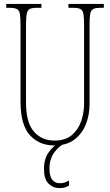

<svg xmlns="http://www.w3.org/2000/svg" viewBox="-20 -734 562 982"><path d="M258 10Q181 10 133 -42.5Q85 -95 85 -214V-609Q85 -646 81.5 -664Q78 -682 66 -688Q54 -694 29 -694H12V-714H192V-694H169Q145 -694 133 -688.5Q121 -683 117 -664Q113 -645 113 -606V-210Q113 -108 153 -61.5Q193 -15 259 -15Q315 -15 348 -43.5Q381 -72 395.5 -115Q410 -158 410 -202V-607Q410 -645 406.5 -663.5Q403 -682 391 -688Q379 -694 354 -694H330V-714H511V-694H494Q469 -694 457 -688Q445 -682 441.5 -663.5Q438 -645 438 -607V-200Q438 -145 418.5 -97Q399 -49 359.5 -19.5Q320 10 258 10ZM284 228Q251 228 228 205Q205 182 205 130Q205 77 230 43.5Q255 10 278 0H311Q282 12 257.5 46Q233 80 233 127Q233 167 247 185Q261 203 285 203Q299 203 309.5 200Q320 197 333 189V215Q321 222 310.5 225Q300 228 284 228Z"/></svg>

Font: Noto Serif Georgian ExtraCondensed Thin
Style: Regular
Weight: 100
Width: 2
Designer: Monotype Design Team, Akaki Razmadze
Foundry: Google LLC
Version: Version 2.003; ttfautohint (v1.8.4.7-5d5b)